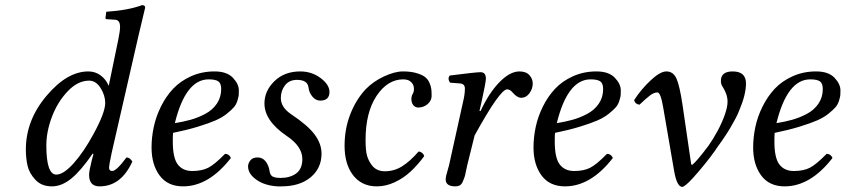

<svg xmlns="http://www.w3.org/2000/svg" viewBox="-20 -718 3303 750"><path d="M345 -194Q391 -278 391 -316Q391 -345 373 -374Q355 -403 328 -403Q284 -403 244.5 -361.5Q205 -320 183 -262Q161 -204 161 -150Q161 -36 200 -36Q228 -36 267.5 -80Q307 -124 345 -194ZM345 -116 342 -118Q296 -51 258.5 -20.5Q221 10 183 10Q142 10 118 -16Q94 -42 87.5 -71Q81 -100 81 -134Q81 -248 161.5 -343.5Q242 -439 325 -439Q352 -439 373 -423.5Q394 -408 404 -384H405L442 -563Q449 -597 449 -613Q449 -641 428 -641L397 -643Q392 -643 392 -648L395 -672Q482 -678 535 -698Q547 -698 547 -688Q537 -648 522 -583L416 -120Q406 -72 406 -64Q406 -50 418 -50Q435 -50 474 -103Q487 -103 497 -87Q453 10 369 10Q328 10 328 -35Q328 -50 338 -90Z M844 -370Q844 -392 833 -400Q822 -408 795 -408Q705 -408 663 -237Q695 -242 724 -250Q753 -258 781.5 -273Q810 -288 827 -313Q844 -338 844 -370ZM656 -199Q655 -191 655 -165Q655 -101 674.5 -75.5Q694 -50 731 -50Q768 -50 793 -62.5Q818 -75 859 -117Q875 -117 882 -101Q796 10 695 10Q635 10 603.5 -32.5Q572 -75 572 -142Q572 -181 580.5 -221.5Q589 -262 608.5 -301.5Q628 -341 656 -371Q684 -401 726 -420Q768 -439 818 -439Q866 -439 889.5 -414.5Q913 -390 913 -365Q913 -352 912.5 -346Q912 -340 907.5 -325Q903 -310 894 -299.5Q885 -289 866.5 -274Q848 -259 821.5 -247.5Q795 -236 752.5 -223Q710 -210 656 -199Z M1064 10Q1014 7 981.5 -16Q949 -39 949 -68Q949 -80 958 -91.5Q967 -103 986 -103Q1006 -103 1018 -87Q1030 -71 1033 -50Q1035 -34 1045 -28.5Q1055 -23 1076 -23Q1113 -23 1137 -40.5Q1161 -58 1161 -97Q1161 -146 1100 -187Q1013 -246 1013 -314Q1013 -363 1052 -401Q1091 -439 1153 -439Q1198 -439 1232.5 -413Q1267 -387 1267 -359Q1267 -325 1231 -325Q1213 -325 1200 -341Q1187 -357 1185 -377Q1181 -406 1140 -406Q1110 -406 1093.5 -385Q1077 -364 1077 -335Q1077 -299 1117 -272Q1183 -228 1209.5 -192Q1236 -156 1236 -118Q1236 -61 1193.5 -25.5Q1151 10 1079 10Z M1452 10Q1390 10 1356 -38Q1326 -80 1326 -149Q1326 -214 1348 -271Q1370 -328 1408 -369Q1438 -400 1480 -419.5Q1522 -439 1554 -439Q1585 -439 1607 -432.5Q1629 -426 1640.5 -417Q1652 -408 1658 -393.5Q1664 -379 1665 -368.5Q1666 -358 1666 -343Q1666 -325 1650.5 -311.5Q1635 -298 1614 -298Q1606 -298 1599.5 -302.5Q1593 -307 1590 -314.5Q1587 -322 1587 -330Q1587 -343 1592 -351Q1597 -359 1597 -370Q1597 -385 1589 -394Q1581 -403 1572.5 -405.5Q1564 -408 1555 -408Q1494 -408 1451 -343.5Q1408 -279 1408 -171Q1408 -129 1414 -109Q1420 -89 1433 -72Q1451 -49 1483 -49Q1520 -49 1551 -68.5Q1582 -88 1615 -126Q1622 -126 1628.5 -121Q1635 -116 1637 -108Q1612 -74 1584 -48Q1556 -22 1521.5 -6Q1487 10 1452 10Z M1853 -285 1857 -284Q1890 -355 1931 -397Q1972 -439 2009 -439Q2035 -439 2048 -424.5Q2061 -410 2061 -392Q2061 -371 2048 -353.5Q2035 -336 2016 -336Q2000 -336 1982 -357Q1972 -369 1961 -369Q1933 -369 1834 -189L1805 -72Q1803 -65 1800 -49Q1797 -33 1794.5 -25.5Q1792 -18 1787.5 -8Q1783 2 1776 6Q1769 10 1759 10Q1721 10 1721 -17Q1721 -24 1723 -32.5Q1725 -41 1728.5 -52.5Q1732 -64 1734 -72L1789 -321Q1796 -349 1796 -372Q1796 -390 1778 -392L1738 -395Q1727 -411 1737 -423Q1839 -436 1857 -436Q1878 -436 1878 -411Q1878 -397 1861 -320Z M2336 -370Q2336 -392 2325 -400Q2314 -408 2287 -408Q2197 -408 2155 -237Q2187 -242 2216 -250Q2245 -258 2273.5 -273Q2302 -288 2319 -313Q2336 -338 2336 -370ZM2148 -199Q2147 -191 2147 -165Q2147 -101 2166.5 -75.5Q2186 -50 2223 -50Q2260 -50 2285 -62.5Q2310 -75 2351 -117Q2367 -117 2374 -101Q2288 10 2187 10Q2127 10 2095.5 -32.5Q2064 -75 2064 -142Q2064 -181 2072.5 -221.5Q2081 -262 2100.5 -301.5Q2120 -341 2148 -371Q2176 -401 2218 -420Q2260 -439 2310 -439Q2358 -439 2381.5 -414.5Q2405 -390 2405 -365Q2405 -352 2404.5 -346Q2404 -340 2399.5 -325Q2395 -310 2386 -299.5Q2377 -289 2358.5 -274Q2340 -259 2313.5 -247.5Q2287 -236 2244.5 -223Q2202 -210 2148 -199Z M2680 -76 2684 -74Q2701 -87 2747 -148Q2766 -175 2783 -206.5Q2800 -238 2811 -269Q2822 -300 2822 -321Q2822 -350 2801 -382Q2796 -390 2796 -402Q2796 -439 2842 -439Q2894 -439 2894 -392Q2894 -348 2867 -285Q2861 -269 2851.5 -252Q2842 -235 2835 -222.5Q2828 -210 2816.5 -192.5Q2805 -175 2800 -168Q2795 -161 2783.5 -145Q2772 -129 2772 -128Q2738 -80 2688 -24Q2655 12 2645 12Q2624 12 2613 -52L2571 -296Q2561 -357 2548 -357Q2535 -357 2519.5 -345.5Q2504 -334 2478 -309Q2461 -311 2457 -327Q2485 -370 2522 -404.5Q2559 -439 2583 -439Q2610 -439 2622.5 -411Q2635 -383 2646 -309Z M3194 -370Q3194 -392 3183 -400Q3172 -408 3145 -408Q3055 -408 3013 -237Q3045 -242 3074 -250Q3103 -258 3131.5 -273Q3160 -288 3177 -313Q3194 -338 3194 -370ZM3006 -199Q3005 -191 3005 -165Q3005 -101 3024.5 -75.5Q3044 -50 3081 -50Q3118 -50 3143 -62.5Q3168 -75 3209 -117Q3225 -117 3232 -101Q3146 10 3045 10Q2985 10 2953.5 -32.5Q2922 -75 2922 -142Q2922 -181 2930.5 -221.5Q2939 -262 2958.5 -301.5Q2978 -341 3006 -371Q3034 -401 3076 -420Q3118 -439 3168 -439Q3216 -439 3239.5 -414.5Q3263 -390 3263 -365Q3263 -352 3262.5 -346Q3262 -340 3257.5 -325Q3253 -310 3244 -299.5Q3235 -289 3216.5 -274Q3198 -259 3171.5 -247.5Q3145 -236 3102.5 -223Q3060 -210 3006 -199Z"/></svg>

Font: Linux Libertine O
Style: Italic
Weight: 400
Italic angle: -12°
Designer: Philipp H. Poll
Foundry: Philipp H. Poll
Version: Version 5.1.6